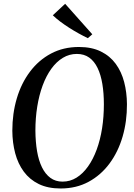

<svg xmlns="http://www.w3.org/2000/svg" viewBox="-20 -1006 721 1036"><path d="M307 11Q238.5 11 189.2 -13Q140 -37 108.5 -79.8Q77 -122.5 62 -179Q47 -235.5 46.5 -300.5Q46.5 -394 70.8 -475.5Q95 -557 141.8 -619.2Q188.5 -681.5 255.2 -717Q322 -752.5 406 -752.5Q475 -752.5 524.2 -728.2Q573.5 -704 604.5 -661.5Q635.5 -619 650 -563.2Q664.5 -507.5 665 -444Q665.5 -351 641.5 -268.8Q617.5 -186.5 571 -123.8Q524.5 -61 458 -25Q391.5 11 307 11ZM317.5 -26Q358.5 -26 393 -47.5Q427.5 -69 455 -107.8Q482.5 -146.5 501.8 -199Q521 -251.5 530.8 -313.5Q540.5 -375.5 540.5 -443.5Q540.5 -503.5 532.2 -553.2Q524 -603 506.5 -639.2Q489 -675.5 461.5 -695.2Q434 -715 394.5 -715Q354 -715 319.2 -694Q284.5 -673 257 -635Q229.5 -597 210.2 -545Q191 -493 181 -431Q171 -369 171 -301Q171.5 -240.5 180 -190.2Q188.5 -140 206.5 -103.2Q224.5 -66.5 252 -46.2Q279.5 -26 317.5 -26ZM454 -800Q431 -811 404.8 -825.5Q378.5 -840 352.8 -856.5Q327 -873 304.2 -890.2Q281.5 -907.5 265 -923.5L331.5 -985.5L478 -821Z"/></svg>

Font: Merriweather 96pt Medium
Style: Italic
Weight: 500
Italic angle: -7.8°
Version: Version 2.101